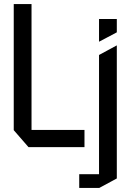

<svg xmlns="http://www.w3.org/2000/svg" viewBox="-20 -728 672 950"><path d="M121 0 48 -84V-85H398V0ZM48 -85V-708H136V-85ZM470 202V-456L557 -503H558V155L471 202ZM372 202V134H470V202ZM470 -522V-634H558V-568L471 -522Z"/></svg>

Font: Foldit
Style: Regular
Weight: 400
Version: Version 1.003